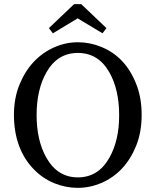

<svg xmlns="http://www.w3.org/2000/svg" viewBox="-20 -887 747 922"><path d="M466.8 -661.6Q582.5 -614.3 633.8 -484.4Q660.2 -418.9 660.2 -335.4Q660.2 -252 633.8 -187Q582 -58.6 466.8 -8.3Q411.1 15.1 353.5 15.1Q295.9 15.1 240.2 -7.3Q184.6 -30.3 142.1 -74.2Q47.9 -171.4 46.9 -334Q46.9 -416 73.7 -481Q126 -608.9 241.2 -660.2Q295.9 -684.1 354 -684.1Q412.1 -684.1 466.8 -661.6ZM203.1 -128.9Q256.3 -35.2 354 -35.2Q451.7 -35.2 504.9 -128.9Q552.7 -212.9 552.2 -335.4Q551.8 -458 504.9 -540Q452.1 -632.8 354 -632.8Q255.9 -632.8 203.1 -540Q155.8 -457 155.8 -334.5Q155.8 -211.9 203.1 -128.9ZM472.2 -727.1 353 -798.8 233.9 -727.1 214.8 -752 335.9 -867.2H370.1L491.2 -752Z"/></svg>

Font: SourceSerifPro-Regular
Style: Regular
Weight: 400
Designer: Frank Grießhammer
Foundry: Adobe Systems Incorporated
Version: Version 1.014;PS Version 1.0;hotconv 1.0.73;makeotf.lib2.5.5